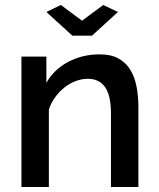

<svg xmlns="http://www.w3.org/2000/svg" viewBox="-20 -750 637 770"><path d="M224 -730 309 -667 394 -730 453 -702 349 -607H270L166 -702ZM535 0H425V-293Q425 -367 401.5 -400.5Q378 -434 332 -434Q308 -434 284 -425Q260 -416 239 -399.5Q218 -383 201.5 -360.5Q185 -338 176 -311V0H66V-523H166V-418Q196 -471 253 -501.5Q310 -532 379 -532Q426 -532 456 -515Q486 -498 503.5 -468.5Q521 -439 528 -400.5Q535 -362 535 -319Z"/></svg>

Font: Oxford Sans SemiBold
Style: Regular
Weight: 600
Designer: Matt McInerney, Pablo Impallari, Rodrigo Fuenzalida
Foundry: Matt McInerney, Pablo Impallari, Rodrigo Fuenzalida
Version: Version 3.000g; ttfautohint (v1.5) -l 8 -r 28 -G 28 -x 14 -D